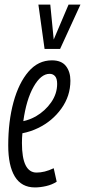

<svg xmlns="http://www.w3.org/2000/svg" viewBox="-20 -810 372 840"><path d="M228 -15Q208 -2 182 4Q156 10 133 10Q74 10 45 -37.5Q16 -85 16 -174Q16 -279 39 -363Q62 -447 104.5 -496.5Q147 -546 207 -546Q249 -546 268.5 -521Q288 -496 288 -457Q288 -390 248.5 -335Q209 -280 147 -250Q114 -234 78 -227Q76 -206 76 -184Q76 -55 140 -55Q157 -55 175.5 -59.5Q194 -64 215 -74ZM197 -487Q159 -487 127 -430.5Q95 -374 82 -280Q110 -286 137 -301Q178 -325 204 -362.5Q230 -400 230 -443Q230 -466 221 -476.5Q212 -487 197 -487ZM332 -790 243 -596H175L148 -790H200L215 -637L280 -790Z"/></svg>

Font: Georama ExtraCondensed
Style: Italic
Weight: 400
Width: 2
Italic angle: -9°
Designer: Jean-Baptiste Levee
Foundry: Production Type
Version: Version 1.000